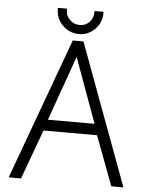

<svg xmlns="http://www.w3.org/2000/svg" viewBox="-58 -901 723 947"><g transform="rotate(5 304.0 -427.0)"><path d="M416 -854H371V-847Q371 -819 352 -799Q333 -779 304 -779Q276 -779 255.5 -799Q235 -819 235 -847V-854H190V-847Q190 -816 205.5 -790.5Q221 -765 247 -749.5Q273 -734 304 -734Q335 -734 360.5 -749.5Q386 -765 401 -790.5Q416 -816 416 -847ZM589 0 330 -700H277L21 0H82L172 -245H437L529 0ZM189 -300 303 -621 420 -300Z"/></g></svg>

Font: AdventPro_ExpandedRegular
Style: ExpandedRegular
Weight: 400
Width: 7
Designer: VivaRado, Andreas Kalpakidis
Foundry: VivaRado, Andreas Kalpakidis
Version: Version 3.000